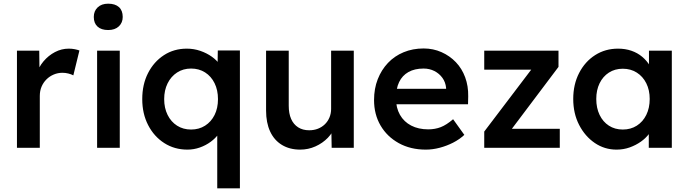

<svg xmlns="http://www.w3.org/2000/svg" viewBox="-20 -802 3737 1042"><path d="M72 0V-527H193L195 -359L178 -397Q189 -437 216 -469Q243 -501 278.5 -519.5Q314 -538 353 -538Q370 -538 385.5 -535Q401 -532 411 -528L378 -393Q367 -399 351 -403Q335 -407 319 -407Q294 -407 271.5 -397.5Q249 -388 232 -371Q215 -354 205.5 -331.5Q196 -309 196 -281V0Z M507 0V-527H630V0ZM489 -710Q489 -742 510 -762Q531 -782 567 -782Q605 -782 625.5 -763.5Q646 -745 646 -710Q646 -679 625 -659Q604 -639 567 -639Q530 -639 509.5 -657.5Q489 -676 489 -710Z M1159 220V-126L1184 -123Q1183 -99 1166.5 -75.5Q1150 -52 1123.5 -32.5Q1097 -13 1064.5 -1.5Q1032 10 997 10Q927 10 871.5 -25.5Q816 -61 784 -123Q752 -185 752 -264Q752 -344 783.5 -405.5Q815 -467 869.5 -502.5Q924 -538 994 -538Q1032 -538 1067 -526Q1102 -514 1130 -494Q1158 -474 1174.5 -449Q1191 -424 1192 -398L1160 -395L1162 -528H1282V220ZM1163 -264Q1163 -313 1144.5 -350.5Q1126 -388 1093 -409Q1060 -430 1017 -430Q974 -430 941 -408.5Q908 -387 889.5 -349.5Q871 -312 871 -264Q871 -216 889.5 -178.5Q908 -141 941 -120Q974 -99 1017 -99Q1060 -99 1093 -120Q1126 -141 1144.5 -178Q1163 -215 1163 -264Z M1424 -202V-527H1547V-228Q1547 -186 1560 -156.5Q1573 -127 1598 -111Q1623 -95 1658 -95Q1684 -95 1705.5 -103.5Q1727 -112 1743 -127.5Q1759 -143 1768 -164.5Q1777 -186 1777 -211V-527H1900V0H1780L1778 -110L1800 -122Q1788 -84 1759.5 -54.5Q1731 -25 1692 -7.5Q1653 10 1609 10Q1552 10 1510 -15.5Q1468 -41 1446 -88.5Q1424 -136 1424 -202Z M2010 -259Q2010 -321 2030 -372Q2050 -423 2085.5 -460.5Q2121 -498 2170.5 -518.5Q2220 -539 2279 -539Q2331 -539 2376 -519Q2421 -499 2454 -464.5Q2487 -430 2504.5 -382.5Q2522 -335 2521 -279L2520 -236H2093L2070 -320H2417L2401 -303V-325Q2398 -356 2381 -379.5Q2364 -403 2337.5 -416.5Q2311 -430 2279 -430Q2230 -430 2196.5 -411Q2163 -392 2146 -356.5Q2129 -321 2129 -268Q2129 -217 2150.5 -179Q2172 -141 2211.5 -120.5Q2251 -100 2304 -100Q2341 -100 2372 -112Q2403 -124 2439 -155L2500 -70Q2473 -45 2438.5 -27.5Q2404 -10 2366 0Q2328 10 2291 10Q2208 10 2144.5 -25Q2081 -60 2045.5 -120.5Q2010 -181 2010 -259Z M2608 0V-88L2863 -424H2608V-527H3011V-439L2758 -103H3018V0Z M3091 -265Q3091 -344 3123 -406Q3155 -468 3210 -503Q3265 -538 3334 -538Q3374 -538 3407 -526.5Q3440 -515 3465 -494Q3490 -473 3506.5 -446Q3523 -419 3529 -388L3502 -395V-527H3626V0H3501V-126L3530 -131Q3523 -104 3504.5 -78.5Q3486 -53 3458.5 -33.5Q3431 -14 3397.5 -2Q3364 10 3326 10Q3261 10 3208 -26Q3155 -62 3123 -124Q3091 -186 3091 -265ZM3506 -265Q3506 -313 3487.5 -350Q3469 -387 3436 -408Q3403 -429 3360 -429Q3317 -429 3284.5 -408Q3252 -387 3234 -350Q3216 -313 3216 -265Q3216 -216 3234 -178.5Q3252 -141 3284.5 -120Q3317 -99 3360 -99Q3403 -99 3436 -120Q3469 -141 3487.5 -178.5Q3506 -216 3506 -265Z"/></svg>

Font: Mach Medium
Style: Regular
Weight: 500
Version: Version 1.002